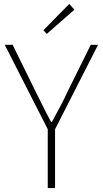

<svg xmlns="http://www.w3.org/2000/svg" viewBox="-20 -953 522 973"><path d="M222 0H259V-298L477 -726H440L324 -492C300 -439 272 -388 243 -335H239C210 -388 186 -439 159 -492L44 -726H4L222 -298ZM217 -781 357 -904 331 -933 200 -800Z"/></svg>

Font: Noto Sans JP Thin
Style: Regular
Weight: 100
Designer: Ryoko NISHIZUKA 西塚涼子 (kana, bopomofo & ideographs); Paul D. Hunt (Latin, Greek & Cyrillic); Sandoll Communications 산돌커뮤니
Foundry: Adobe
Version: Version 2.004;hotconv 1.0.118;makeotfexe 2.5.65603